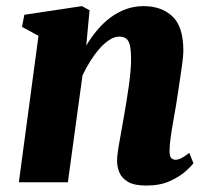

<svg xmlns="http://www.w3.org/2000/svg" viewBox="-20 -580 660 611"><path d="M254.5 -435Q270 -461 289 -483.8Q308 -506.5 331 -523.8Q354 -541 380.5 -550.8Q407 -560.5 437 -560.5Q494 -560.5 528.8 -527.8Q563.5 -495 563.5 -418.5Q563.5 -402 559.2 -371.5Q555 -341 549.8 -307.5Q544.5 -274 540.5 -247Q536.5 -222 531.5 -194.8Q526.5 -167.5 523 -142.2Q519.5 -117 519.5 -99.5Q519.5 -81.5 525.5 -76.5Q531.5 -71.5 538 -71.5Q546.5 -71.5 556.2 -76.2Q566 -81 582.5 -93.5L595.5 -60.5Q589.5 -52 570.8 -35Q552 -18 520.8 -3.8Q489.5 10.5 445.5 10.5Q407 10.5 387 -1.5Q367 -13.5 359.8 -31.5Q352.5 -49.5 352.5 -68.5Q352.5 -79.5 354.8 -96Q357 -112.5 360.8 -132.8Q364.5 -153 368.2 -174.5Q372 -196 375.5 -216Q379 -237 383 -260.5Q387 -284 390.2 -308.2Q393.5 -332.5 395.5 -355.5Q397.5 -378.5 397 -398Q396.5 -424 392.8 -438Q389 -452 380.8 -457.8Q372.5 -463.5 359 -463.5Q344.5 -463.5 328.5 -453.2Q312.5 -443 297.2 -425.8Q282 -408.5 268 -386.5Q254 -364.5 242.5 -340L196 0H40L102.5 -466L50 -494.5L57.5 -533L240.5 -560.5L265 -547.5Z"/></svg>

Font: Merriweather 36pt Black
Style: Italic
Weight: 900
Italic angle: -7.8°
Version: Version 2.101